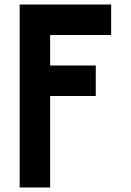

<svg xmlns="http://www.w3.org/2000/svg" viewBox="-20 -830 580 850"><path d="M67 -810H472V-675H202V-540H404V-405H202V0H67Z"/></svg>

Font: Transit CAT
Style: Regular
Weight: 400
Designer: Peter Wiegel
Foundry: Peter Wiegel
Version: 1.000